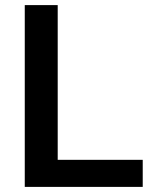

<svg xmlns="http://www.w3.org/2000/svg" viewBox="-20 -732 600 752"><path d="M77 0V-712H206V-106H539V0Z"/></svg>

Font: PRinguin Sans
Style: Bold
Weight: 700
Designer: Vernon Adams
Foundry: Vernon Adams
Version: ""